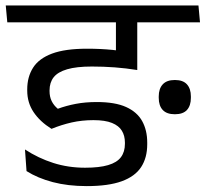

<svg xmlns="http://www.w3.org/2000/svg" viewBox="-38 -652 732 684"><path d="M585 -245Q614 -245 628 -260.2Q642 -275.5 642 -303.5V-308.5Q642 -336 628 -351.5Q614 -367 585 -367Q556 -367 541.8 -351.5Q527.5 -336 527.5 -308.5V-303.5Q527.5 -275.5 541.8 -260.2Q556 -245 585 -245ZM674.5 -572.5 669 -632.5H491L496.5 -572.5ZM321.5 -572.5H546.5L541.5 -632.5H316ZM450.5 -593.5H375.5V-478.5L450.5 -478ZM556 -572.5 550.5 -632.5H-17.5L-12 -572.5ZM375 -593.5V-423.5Q380 -422 390.2 -419Q400.5 -416 412.8 -413Q425 -410 435.5 -407.5Q446 -405 451 -403.5V-593.5ZM51 -119.5 56.5 -42.5Q96 -17.5 150 -3.2Q204 11 271 11Q348 11 395.5 -6.2Q443 -23.5 464.8 -56.8Q486.5 -90 486.5 -138V-144Q486.5 -188 468.5 -220.5Q450.5 -253 411.2 -270.8Q372 -288.5 307 -288.5Q266 -288.5 232 -282Q198 -275.5 168 -264.5Q153.5 -276.5 146 -292Q138.5 -307.5 138.5 -327.5V-330Q138.5 -358 153.2 -376.8Q168 -395.5 201.2 -405.2Q234.5 -415 289.5 -415Q330.5 -415 370.8 -412Q411 -409 451 -402.5V-461.5Q406 -470 363.2 -474.2Q320.5 -478.5 272 -478.5Q194 -478.5 147.2 -461Q100.5 -443.5 79.8 -410.8Q59 -378 59 -333.5V-329.5Q59 -286.5 81.5 -252.8Q104 -219 145.5 -193Q181 -207.5 217.5 -215.8Q254 -224 295 -224Q336.5 -224 361 -214Q385.5 -204 396.2 -186.2Q407 -168.5 407 -144V-139.5Q407 -111 392.8 -92Q378.5 -73 347.2 -63.8Q316 -54.5 265 -54.5Q205 -54.5 151.8 -71.5Q98.5 -88.5 51 -119.5Z"/></svg>

Font: Anek Devanagari
Style: Regular
Weight: 400
Designer: Kailash Malviya (Devanagari) & Yesha Goshar (Latin)
Foundry: Ek Type
Version: Version 1.003